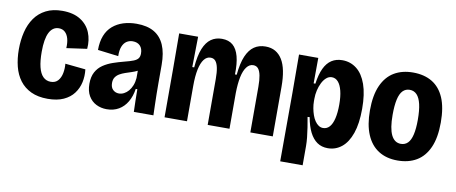

<svg xmlns="http://www.w3.org/2000/svg" viewBox="-62 -792 2822 1188"><g transform="rotate(10 1349.0 -198.0)"><path d="M252 13Q191 13 147.5 -7.5Q104 -28 76.5 -64.5Q49 -101 36.5 -150.5Q24 -200 24 -258Q24 -316 36.5 -367Q49 -418 76 -456.5Q103 -495 146 -517Q189 -539 249 -539Q318 -539 362.5 -511Q407 -483 426 -436.5Q445 -390 440 -334L312 -316Q314 -351 307 -376Q300 -401 284.5 -415Q269 -429 246 -429Q226 -429 211 -418.5Q196 -408 186 -388Q176 -368 171 -338Q166 -308 166 -268Q166 -210 175.5 -171.5Q185 -133 204.5 -113.5Q224 -94 253 -94Q282 -94 298.5 -113Q315 -132 320.5 -161.5Q326 -191 323 -220L451 -207Q456 -165 447.5 -126Q439 -87 415.5 -55.5Q392 -24 351.5 -5.5Q311 13 252 13Z M623 13Q587 13 557 -2Q527 -17 509 -47.5Q491 -78 491 -124Q491 -168 507 -197.5Q523 -227 550.5 -245.5Q578 -264 611.5 -275.5Q645 -287 680 -296Q716 -305 736 -313Q756 -321 764.5 -332.5Q773 -344 773 -363Q773 -394 756.5 -411.5Q740 -429 710 -429Q689 -429 672 -418Q655 -407 645.5 -383.5Q636 -360 637 -323L507 -339Q507 -391 522 -429Q537 -467 565.5 -491.5Q594 -516 632 -528Q670 -540 715 -540Q782 -540 825 -515Q868 -490 889.5 -440.5Q911 -391 911 -316V-203Q911 -170 911.5 -135.5Q912 -101 913 -67Q914 -33 915 0H792Q791 -35 790 -70Q789 -105 789 -142H779Q772 -95 751.5 -60Q731 -25 698.5 -6Q666 13 623 13ZM681 -96Q697 -96 712.5 -104Q728 -112 740.5 -126.5Q753 -141 761.5 -162Q770 -183 772 -209V-270L798 -276Q788 -263 771 -254.5Q754 -246 735 -240Q716 -234 697 -227.5Q678 -221 662.5 -212Q647 -203 637.5 -189Q628 -175 628 -153Q628 -125 643.5 -110.5Q659 -96 681 -96Z M985 0V-303L984 -527H1103L1100 -336H1112Q1118 -411 1136 -455Q1154 -499 1183 -519.5Q1212 -540 1251 -540Q1294 -540 1320 -517.5Q1346 -495 1358 -450Q1370 -405 1368 -337H1379Q1386 -411 1405 -455Q1424 -499 1454 -519.5Q1484 -540 1525 -540Q1561 -540 1587 -525Q1613 -510 1630.5 -481.5Q1648 -453 1656.5 -410.5Q1665 -368 1665 -312V0H1524V-287Q1524 -329 1518.5 -357Q1513 -385 1501.5 -399Q1490 -413 1470 -413Q1446 -413 1428.5 -390Q1411 -367 1402.5 -325.5Q1394 -284 1393 -225V0H1256V-288Q1256 -330 1250.5 -357.5Q1245 -385 1233.5 -399Q1222 -413 1202 -413Q1178 -413 1161 -391Q1144 -369 1135 -326.5Q1126 -284 1126 -222V0Z M1737 144 1738 -285 1737 -527H1858L1857 -367H1868Q1876 -426 1894 -464Q1912 -502 1940.5 -520.5Q1969 -539 2008 -539Q2059 -539 2098 -508.5Q2137 -478 2158.5 -417Q2180 -356 2180 -264Q2180 -171 2158.5 -109.5Q2137 -48 2099 -17.5Q2061 13 2012 13Q1973 13 1945 -6.5Q1917 -26 1898 -63.5Q1879 -101 1869 -157L1856 -156Q1862 -124 1867 -92Q1872 -60 1875 -30.5Q1878 -1 1878 23V144ZM1962 -105Q1986 -105 2002.5 -123.5Q2019 -142 2027.5 -178Q2036 -214 2036 -265Q2036 -316 2027 -351.5Q2018 -387 2001.5 -405.5Q1985 -424 1962 -424Q1943 -424 1927.5 -410.5Q1912 -397 1901 -375Q1890 -353 1884 -327Q1878 -301 1878 -274V-259Q1878 -237 1882 -215Q1886 -193 1893 -173Q1900 -153 1910.5 -137.5Q1921 -122 1934 -113.5Q1947 -105 1962 -105Z M2450 13Q2380 13 2330.5 -18.5Q2281 -50 2255 -111.5Q2229 -173 2229 -263Q2229 -358 2256.5 -419.5Q2284 -481 2334 -510.5Q2384 -540 2452 -540Q2523 -540 2572.5 -510Q2622 -480 2648 -419.5Q2674 -359 2674 -265Q2674 -169 2646.5 -107.5Q2619 -46 2569 -16.5Q2519 13 2450 13ZM2453 -92Q2479 -92 2496.5 -109.5Q2514 -127 2522.5 -164Q2531 -201 2531 -256Q2531 -316 2522 -354.5Q2513 -393 2495 -412Q2477 -431 2450 -431Q2424 -431 2406.5 -413Q2389 -395 2380.5 -357Q2372 -319 2372 -260Q2372 -175 2392.5 -133.5Q2413 -92 2453 -92Z"/></g></svg>

Font: Bricolage Grotesque 72pt SemiCondensed
Style: Bold
Weight: 700
Width: 4
Designer: Mathieu Triay
Foundry: Atelier Triay
Version: Version 1.001;gftools[0.9.33.dev8+g029e19f]